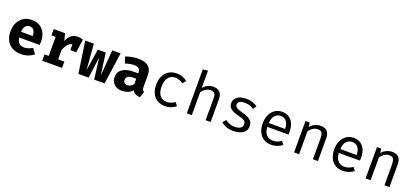

<svg xmlns="http://www.w3.org/2000/svg" viewBox="43 -1877 6515 3027"><g transform="rotate(20 3300.0 -364.0)"><path d="M207 -219.5Q212.5 -176 229.8 -149.2Q247 -122.5 274 -110.2Q301 -98 334.5 -98Q371 -98 405 -110Q439 -122 470.5 -142L534 -56Q496.5 -24 443.2 -3.5Q390 17 322 17Q231 17 169.5 -19.2Q108 -55.5 77 -119Q46 -182.5 46 -265Q46 -343.5 76 -407.8Q106 -472 163.8 -510.2Q221.5 -548.5 305 -548.5Q381 -548.5 436.8 -516Q492.5 -483.5 523.2 -422.5Q554 -361.5 554 -276Q554 -262.5 553.2 -247Q552.5 -231.5 551 -219.5ZM305 -442.5Q262.5 -442.5 236.5 -412Q210.5 -381.5 205 -314.5H400Q399.5 -372.5 377.5 -407.5Q355.5 -442.5 305 -442.5Z M675 0V-106H745V-426H675V-531H865.5L894.5 -411.5Q923 -480 967.2 -513.5Q1011.5 -547 1075.5 -547Q1102.5 -547 1123.5 -542.8Q1144.5 -538.5 1163 -531L1115 -400.5Q1100.5 -404.5 1086 -406.5Q1071.5 -408.5 1054 -408.5Q1002 -408.5 962.8 -366Q923.5 -323.5 903 -258V-106H1008V0ZM1034.5 -309V-464L1058 -531H1163L1133.5 -309Z M1721 0H1546.5L1501 -357L1453.5 0H1282L1203.5 -531H1348L1382.5 -98.5L1438.5 -464H1571.5L1621.5 -98.5L1657 -531H1796.5Z M2317 -153Q2317 -123 2325.2 -109.5Q2333.5 -96 2352 -89L2319.5 15Q2272.5 10.5 2240.2 -5.8Q2208 -22 2189.5 -55Q2159 -18.5 2111.5 -0.8Q2064 17 2014.5 17Q1932.5 17 1883.8 -29.8Q1835 -76.5 1835 -150Q1835 -236.5 1902.8 -283.5Q1970.5 -330.5 2093.5 -330.5H2165V-350.5Q2165 -392 2138.2 -412Q2111.5 -432 2060 -432Q2034.5 -432 1994.5 -424.8Q1954.5 -417.5 1914.5 -404L1878 -509Q1929.5 -528.5 1985.2 -538.5Q2041 -548.5 2085 -548.5Q2203.5 -548.5 2260.2 -500.2Q2317 -452 2317 -361ZM2069 -96Q2094.5 -96 2122.5 -111.2Q2150.5 -126.5 2165 -154.5V-240.5H2126Q2060 -240.5 2029 -220.2Q1998 -200 1998 -161Q1998 -130.5 2016.8 -113.2Q2035.5 -96 2069 -96Z M2738.5 -61Q2778 -61 2812.2 -74Q2846.5 -87 2875.5 -107L2916.5 -52Q2882 -22.5 2833.5 -5.5Q2785 11.5 2738.5 11.5Q2660 11.5 2604.8 -22.2Q2549.5 -56 2520.5 -117.2Q2491.5 -178.5 2491.5 -261Q2491.5 -340 2520.8 -402.8Q2550 -465.5 2605.2 -501.5Q2660.5 -537.5 2739.5 -537.5Q2790 -537.5 2834.2 -522.2Q2878.5 -507 2915.5 -476.5L2874.5 -420.5Q2841 -444 2807.2 -455.8Q2773.5 -467.5 2738.5 -467.5Q2670.5 -467.5 2626.5 -416.5Q2582.5 -365.5 2582.5 -261Q2582.5 -191 2602.8 -146.8Q2623 -102.5 2658.2 -81.8Q2693.5 -61 2738.5 -61Z M3184.5 -746.5V-454.5Q3215.5 -496 3260.8 -516.8Q3306 -537.5 3352.5 -537.5Q3429.5 -537.5 3465 -496.5Q3500.5 -455.5 3500.5 -382.5V0H3416.5V-380.5Q3416.5 -428 3394.5 -449.8Q3372.5 -471.5 3325.5 -471.5Q3295.5 -471.5 3268.5 -458Q3241.5 -444.5 3220 -424.5Q3198.5 -404.5 3184.5 -383.5V0H3100.5V-737.5Z M3879.5 -58Q3940 -58 3975.2 -80.8Q4010.5 -103.5 4010.5 -141.5Q4010.5 -165.5 4001.8 -183Q3993 -200.5 3966 -214.5Q3939 -228.5 3883 -242.5Q3828.5 -256 3788.2 -273.8Q3748 -291.5 3725.8 -320Q3703.5 -348.5 3703.5 -394Q3703.5 -438.5 3728.8 -470.8Q3754 -503 3799 -520.2Q3844 -537.5 3903.5 -537.5Q3967 -537.5 4014.2 -520.8Q4061.5 -504 4094.5 -479.5L4057.5 -422.5Q4027.5 -443 3991.5 -456.2Q3955.5 -469.5 3904.5 -469.5Q3842.5 -469.5 3816.5 -450.2Q3790.5 -431 3790.5 -400.5Q3790.5 -377.5 3803.2 -362.2Q3816 -347 3846.5 -334.8Q3877 -322.5 3930.5 -308Q3982 -294.5 4020.2 -275.5Q4058.5 -256.5 4080 -225.5Q4101.5 -194.5 4101.5 -145.5Q4101.5 -89.5 4069.5 -54.8Q4037.5 -20 3986.8 -4.2Q3936 11.5 3879.5 11.5Q3808 11.5 3757.8 -9.2Q3707.5 -30 3673.5 -59.5L3721.5 -115Q3752.5 -89.5 3792.8 -73.8Q3833 -58 3879.5 -58Z M4366.5 -233.5Q4369 -172.5 4390 -133.8Q4411 -95 4445.5 -76.8Q4480 -58.5 4520.5 -58.5Q4561 -58.5 4593.8 -70.5Q4626.5 -82.5 4661 -106L4700.5 -50.5Q4663.5 -21.5 4616.2 -5Q4569 11.5 4519.5 11.5Q4443 11.5 4389 -23Q4335 -57.5 4306.8 -119.2Q4278.5 -181 4278.5 -262.5Q4278.5 -342.5 4307 -404.5Q4335.5 -466.5 4387 -502Q4438.5 -537.5 4508.5 -537.5Q4575 -537.5 4623 -506.2Q4671 -475 4696.8 -417.2Q4722.5 -359.5 4722.5 -279.5Q4722.5 -266 4722 -254.2Q4721.5 -242.5 4720.5 -233.5ZM4509.5 -468.5Q4451 -468.5 4411.8 -427Q4372.5 -385.5 4367 -298.5H4641.5Q4640 -383 4604.5 -425.8Q4569 -468.5 4509.5 -468.5Z M4900.5 0V-526.5H4972L4978.5 -453.5Q5010.5 -494 5058.8 -515.8Q5107 -537.5 5152.5 -537.5Q5230 -537.5 5265.2 -496.5Q5300.5 -455.5 5300.5 -382.5V0H5216.5V-320.5Q5216.5 -374.5 5210.5 -407.8Q5204.5 -441 5185.5 -456.2Q5166.5 -471.5 5126.5 -471.5Q5095.5 -471.5 5068.2 -458Q5041 -444.5 5019.8 -424.2Q4998.5 -404 4984.5 -383.5V0Z M5566.5 -233.5Q5569 -172.5 5590 -133.8Q5611 -95 5645.5 -76.8Q5680 -58.5 5720.5 -58.5Q5761 -58.5 5793.8 -70.5Q5826.5 -82.5 5861 -106L5900.5 -50.5Q5863.5 -21.5 5816.2 -5Q5769 11.5 5719.5 11.5Q5643 11.5 5589 -23Q5535 -57.5 5506.8 -119.2Q5478.5 -181 5478.5 -262.5Q5478.5 -342.5 5507 -404.5Q5535.5 -466.5 5587 -502Q5638.5 -537.5 5708.5 -537.5Q5775 -537.5 5823 -506.2Q5871 -475 5896.8 -417.2Q5922.5 -359.5 5922.5 -279.5Q5922.5 -266 5922 -254.2Q5921.5 -242.5 5920.5 -233.5ZM5709.5 -468.5Q5651 -468.5 5611.8 -427Q5572.5 -385.5 5567 -298.5H5841.5Q5840 -383 5804.5 -425.8Q5769 -468.5 5709.5 -468.5Z M6100.5 0V-526.5H6172L6178.5 -453.5Q6210.5 -494 6258.8 -515.8Q6307 -537.5 6352.5 -537.5Q6430 -537.5 6465.2 -496.5Q6500.5 -455.5 6500.5 -382.5V0H6416.5V-320.5Q6416.5 -374.5 6410.5 -407.8Q6404.5 -441 6385.5 -456.2Q6366.5 -471.5 6326.5 -471.5Q6295.5 -471.5 6268.2 -458Q6241 -444.5 6219.8 -424.2Q6198.5 -404 6184.5 -383.5V0Z"/></g></svg>

Font: Fast_Mono
Style: Regular
Weight: 400
Monospace: yes
Designer: Carrois Corporate, Edenspiekermann AG, Nikita Prokopov
Foundry: Carrois Corporate, Edenspiekermann AG, Nikita Prokopov
Version: Version 5.002